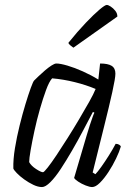

<svg xmlns="http://www.w3.org/2000/svg" viewBox="-20 -757 542 777"><path d="M150 0Q134 0 115 -9Q96 -18 78 -31Q60 -44 48 -56.5Q36 -69 34 -75Q33 -112 40.5 -157.5Q48 -203 59.5 -249.5Q71 -296 83 -335.5Q95 -375 104.5 -401Q114 -427 118 -431Q124 -437 136 -448.5Q148 -460 162 -472Q176 -484 188.5 -492Q201 -500 208 -500Q224 -500 253 -491.5Q282 -483 315.5 -468Q349 -453 378 -435L385 -500Q417 -500 432 -490.5Q447 -481 447 -459Q447 -441 434.5 -384.5Q422 -328 401 -244Q380 -160 355 -59L366 -52Q375 -61 390 -82Q405 -103 421 -128.5Q437 -154 448 -175Q456 -175 462 -171.5Q468 -168 469 -164Q463 -143 449.5 -115Q436 -87 419 -61Q402 -35 384.5 -17.5Q367 0 353 0Q343 0 326.5 -6.5Q310 -13 296.5 -22Q283 -31 280 -37L331 -210Q337 -231 343.5 -250.5Q350 -270 355 -284Q360 -298 362 -301L356 -304Q338 -270 316.5 -229Q295 -188 271.5 -147.5Q248 -107 226 -73.5Q204 -40 184 -20Q164 0 150 0ZM154 -60Q158 -60 173 -79Q188 -98 209 -129.5Q230 -161 254 -199Q278 -237 300.5 -275Q323 -313 341 -345Q359 -377 367 -397Q329 -413 283 -424.5Q237 -436 191 -440Q179 -427 166.5 -393Q154 -359 141.5 -315.5Q129 -272 119.5 -228Q110 -184 104 -149.5Q98 -115 98 -101Q106 -86 126 -73Q146 -60 154 -60ZM277 -564Q271 -568 264 -574Q257 -580 257 -584Q294 -630 327 -664.5Q360 -699 382.5 -718Q405 -737 412 -737Q418 -737 428 -730.5Q438 -724 446.5 -713.5Q455 -703 455 -690Z"/></svg>

Font: Texturina 12pt Thin
Style: Italic
Weight: 250
Italic angle: -11°
Designer: Guillermo Torres Carreño
Foundry: Omnibus-Type
Version: Version 1.002